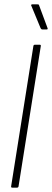

<svg xmlns="http://www.w3.org/2000/svg" viewBox="-20 -860 238 880"><path d="M36 0Q30 0 31 -6L133 -649Q134 -655 140 -655H162Q168 -655 167 -649L65 -6Q64 0 58 0ZM174 -725Q171 -725 169 -727Q167 -729 166 -731L123 -835Q122 -837 123.5 -838.5Q125 -840 127 -840H152Q155 -840 156.5 -839.5Q158 -839 159 -836L198 -731Q199 -728 198 -726.5Q197 -725 194 -725Z"/></svg>

Font: Sofia Sans Extra Condensed ExtraLight
Style: Italic
Weight: 250
Italic angle: -9°
Version: Version 4.100